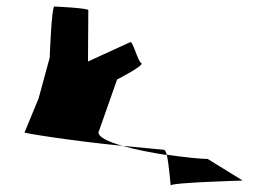

<svg xmlns="http://www.w3.org/2000/svg" viewBox="-20 -583 803 587"><path d="M55 -178C53 -176 201 -152 355 -137C312 -149 282 -163 281 -178L338 -340C346 -344 423 -384 412 -390C401 -396 386 -459 378 -454L249 -395C249 -432 250 -552 250 -552C250 -558 154 -563 146 -563C138 -563 132 -413 132 -407L98 -282ZM355 -137C392 -126 444 -116 490 -109C488 -118 484 -125 482 -125C482 -125 427 -130 355 -137ZM490 -110C497 -79 502 -9 502 -16C502 -25 728 -31 722 -31L615 -97C596 -97 545 -102 490 -110Z"/></svg>

Font: Ampere
Style: SCUltExt
Weight: 400
Version: Version 1